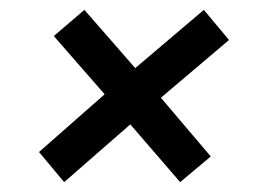

<svg xmlns="http://www.w3.org/2000/svg" viewBox="-20 -451 540 389"><path d="M110 -82 59 -143 192 -260 89 -378 151 -431 254 -313 393 -431 444 -370 306 -253 407 -134 345 -82 244 -199Z"/></svg>

Font: Faustina
Style: Bold Italic
Weight: 700
Italic angle: -8°
Designer: Alfonso Garcia
Foundry: http://www.omnibus-type.com
Version: Version 1.200